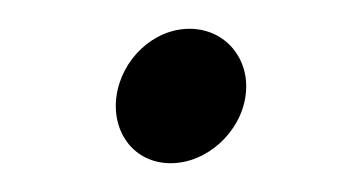

<svg xmlns="http://www.w3.org/2000/svg" viewBox="-20 -112 236 132"><path d="M60.1 -46C56.6 -21 72.3 0.2 97.3 0.2C122.3 0.2 145.3 -21 148.8 -46C152.4 -71 135.3 -92.2 110.3 -92.2C85.3 -92.2 63.6 -71 60.1 -46Z"/></svg>

Font: Hi.
Style: Tall Oblique
Weight: 400
Designer: Mew Too, Robert Jablonski
Foundry: Cannot Into Space Fonts
Version: Version 1.996